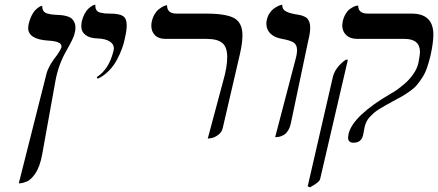

<svg xmlns="http://www.w3.org/2000/svg" viewBox="-20 -579 1869 819"><path d="M60.1 203.1 178.2 -264.2Q187.5 -299.8 224.1 -345.2Q237.3 -363.8 242.2 -377.9V-381.8Q242.2 -402.8 186 -405.8Q100.1 -411.1 100.1 -460Q100.1 -464.4 102.1 -476.1Q106.9 -496.6 114.7 -512.2Q122.6 -527.8 130.1 -535.4Q137.7 -543 144.5 -547.6Q151.4 -552.2 155.8 -553.2L160.2 -554.2V-551.8Q160.2 -540 165.3 -532.5Q170.4 -524.9 180.7 -521.7Q190.9 -518.6 197.8 -517.6Q204.6 -516.6 215.8 -516.1Q231.9 -515.1 241.5 -514.4Q251 -513.7 263.9 -510.3Q276.9 -506.8 283.9 -501.5Q291 -496.1 296.4 -485.6Q301.8 -475.1 301.8 -460.9Q301.8 -448.2 297.9 -435.1Q294.9 -418 262.2 -360.8Q229.5 -303.7 216.8 -235.8L160.2 78.1Q155.3 106 147.5 127Q139.2 148.9 130.4 161.6Q121.6 174.3 112.3 183.1Q103 191.9 93.8 195.6Q84.5 199.2 77.9 200.9Q71.3 202.6 65.9 202.9Q60.5 203.1 60.1 203.1Z M397 -243.2 392.6 -250Q444.3 -282.7 463.9 -360.8Q465.8 -368.7 465.8 -372.1Q465.8 -391.1 447.8 -402.3Q429.7 -413.6 397.9 -415Q363.8 -415.5 345.2 -429.4Q326.7 -443.4 326.7 -467.8Q326.7 -473.1 328.6 -486.8Q333 -505.4 340.8 -519.8Q348.6 -534.2 356.2 -541.3Q363.8 -548.3 370.8 -552.7Q377.9 -557.1 382.3 -558.1L386.7 -559.1V-554.2Q386.7 -542.5 391.8 -535.2Q397 -527.8 408 -525.1Q418.9 -522.5 426.8 -521.7Q434.6 -521 448.7 -521Q488.3 -521 504.4 -510.7Q520.5 -500.5 520.5 -471.2Q520.5 -448.2 511.7 -411.1Q507.8 -392.1 500.2 -371.3Q492.7 -350.6 479.5 -325.2Q466.3 -299.8 444.8 -277.6Q423.3 -255.4 397 -243.2Z M866.2 12.2 932.1 -233.9Q949.2 -292.5 949.2 -335.9Q949.2 -377.9 928.5 -395.5Q907.7 -413.1 861.3 -413.1H686Q656.7 -413.1 641.1 -428.7Q625.5 -444.3 625.5 -469.2Q625.5 -480 627.4 -486.8Q631.3 -504.4 639.4 -518.1Q647.5 -531.7 656.5 -538.8Q665.5 -545.9 673.6 -550.3Q681.6 -554.7 687 -555.7L692.4 -557.1Q692.4 -521 732.4 -521H858.4Q944.3 -521 979.2 -501.5Q1014.2 -481.9 1014.2 -428.2Q1014.2 -394.5 1002.4 -344.2L930.2 -33.2Q926.3 -14.6 910.2 -3.2Q894 8.3 880.4 10.3Z M1153.8 5.9 1243.2 -335.9Q1247.1 -352.1 1247.1 -365.2Q1247.1 -388.2 1232.2 -397.7Q1217.3 -407.2 1183.1 -413.1Q1151.4 -418.5 1133.8 -435.5Q1116.2 -452.6 1116.2 -478Q1116.2 -488.3 1118.2 -494.1Q1121.6 -509.8 1129.6 -522.2Q1137.7 -534.7 1146.7 -541.3Q1155.8 -547.9 1164.3 -552.2Q1172.9 -556.6 1178.7 -557.6L1184.1 -559.1V-556.2Q1184.1 -546.9 1189 -539.8Q1193.8 -532.7 1203.4 -528.6Q1212.9 -524.4 1218.8 -522.9L1235.8 -519Q1251 -516.6 1259 -514.9Q1267.1 -513.2 1277.1 -509Q1287.1 -504.9 1291.7 -499.3Q1296.4 -493.7 1299.8 -484.1Q1303.2 -474.6 1303.2 -460.9Q1303.2 -438.5 1294.9 -405.8L1220.2 -50.8Q1216.8 -35.6 1210.2 -24.4Q1203.6 -13.2 1196.5 -7.6Q1189.5 -2 1180.9 1.2Q1172.4 4.4 1167.2 5.1Q1162.1 5.9 1157.2 5.9Z M1535.6 -38.1Q1534.7 -35.6 1532.7 -23.2Q1530.8 -10.7 1528.8 -2.9Q1521.5 29.8 1487.8 29.8Q1464.8 29.8 1464.8 7.8Q1464.8 3.9 1466.8 -7.8Q1484.9 -85 1647.9 -180.2Q1656.7 -184.6 1670.9 -194.3Q1685.1 -204.1 1705.3 -221.2Q1725.6 -238.3 1742.4 -262Q1759.3 -285.6 1764.6 -310.1Q1771.5 -345.2 1771.5 -356.9Q1771.5 -413.1 1705.6 -413.1H1503.9Q1474.1 -413.1 1457 -429.2Q1439.9 -445.3 1439.9 -471.2Q1439.9 -476.1 1441.9 -487.8Q1446.3 -506.3 1454.6 -520Q1462.9 -533.7 1471.7 -540Q1480.5 -546.4 1488.8 -550.3Q1497.1 -554.2 1502.4 -554.7L1507.8 -555.2Q1507.8 -521 1548.8 -521H1735.8Q1828.6 -521 1828.6 -431.2Q1828.6 -397.9 1816.9 -344.2Q1809.6 -313 1801 -288.8Q1792.5 -264.6 1780 -246.1Q1767.6 -227.5 1757.1 -215.1Q1746.6 -202.6 1727.8 -189.5Q1709 -176.3 1696.3 -168.9Q1683.6 -161.6 1657.7 -147.9Q1634.3 -135.3 1626 -130.4L1600.1 -115.2Q1583 -104.5 1575.9 -98.1Q1568.8 -91.8 1558.8 -81.5Q1548.8 -71.3 1543.7 -60.8Q1538.6 -50.3 1535.6 -38.1ZM1301.8 220.2 1292.5 215.8 1399.9 -251Q1410.2 -292 1454.6 -324.2H1463.9L1345.7 184.1Q1343.3 198.2 1301.8 220.2Z"/></svg>

Font: Linux Libertine G
Style: Italic
Weight: 400
Italic angle: -12°
Designer: Philipp H. Poll
Foundry: Philipp H. Poll
Version: Version 5.1.3